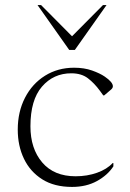

<svg xmlns="http://www.w3.org/2000/svg" viewBox="-20 -727 512 757"><path d="M264 10Q194 10 146.5 -20Q99 -50 74.5 -101Q50 -152 50 -216Q50 -286 78.5 -341.5Q107 -397 157.5 -428.5Q208 -460 272 -460Q312 -460 343 -449Q374 -438 393 -425Q425 -403 425 -387Q425 -380 418 -374L391 -351H387L374 -369Q352 -399 326.5 -418.5Q301 -438 261 -438Q191 -438 145.5 -385.5Q100 -333 100 -229Q100 -141 146.5 -86.5Q193 -32 278 -32Q324 -32 363 -46Q402 -60 424 -84H427V-71Q404 -36 362 -13Q320 10 264 10ZM253 -530 128 -707H142L264 -584L386 -707H400L275 -530Z"/></svg>

Font: Spectral ExtraLight
Style: Regular
Weight: 275
Designer: Jean-Baptiste Levee
Foundry: Production Type
Version: Version 2.001